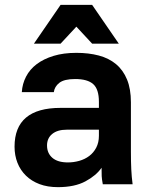

<svg xmlns="http://www.w3.org/2000/svg" viewBox="-20 -760 615 792"><path d="M219 12Q176 12 143 -0.5Q110 -13 87 -35.5Q64 -58 52 -88.5Q40 -119 40 -155Q40 -315 230 -315H388V-340Q388 -392 364.5 -413Q341 -434 290 -434Q245 -434 225 -418.5Q205 -403 202 -380H70Q72 -414 87.5 -444Q103 -474 131.5 -495.5Q160 -517 201 -529.5Q242 -542 295 -542Q346 -542 387.5 -531Q429 -520 458.5 -495.5Q488 -471 504 -432Q520 -393 520 -338V-135Q520 -93 521.5 -61.5Q523 -30 527 0H404Q400 -22 399.5 -33.5Q399 -45 399 -68Q377 -36 332.5 -12Q288 12 219 12ZM260 -90Q284 -90 307 -96.5Q330 -103 348 -116.5Q366 -130 377 -151Q388 -172 388 -200V-225H255Q217 -225 195.5 -207.5Q174 -190 174 -160Q174 -128 196 -109Q218 -90 260 -90ZM230 -740H360L470 -580H360L295 -650L230 -580H120Z"/></svg>

Font: Golos Text DemiBold
Style: Regular
Weight: 600
Designer: A.Korolkova, Vitaly Kuzmin
Foundry: ParaType Ltd
Version: Version 2.002